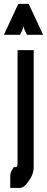

<svg xmlns="http://www.w3.org/2000/svg" viewBox="-55 -755 239 976"><path d="M82 -578.1Q82 -578.1 75.2 -591.8Q65.4 -611.3 65.4 -620.1H63.5Q63.5 -611.3 53.7 -591.8L46.9 -578.1H-35.2L38.1 -735.4H90.8L164.1 -578.1ZM116.2 -500V94.7Q116.2 127.9 96.7 156.2L83 175.8Q65.4 200.2 45.9 200.2H-2.9V136.7Q-2 123 5.9 109.4Q9.8 101.6 14.6 94.7H25.4Q34.2 94.7 34.2 75.2V-500Z"/></svg>

Font: Vancouver Drive
Style: Bold
Weight: 700
Designer: Valery Zaveryaev
Foundry: Cyreal (www.cyreal.org)
Version: Version 1.01